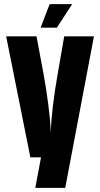

<svg xmlns="http://www.w3.org/2000/svg" viewBox="-20 -767 488 936"><path d="M293 -590H438L298 149H152L180 0H128L10 -590H158L192 -408Q206 -332 215 -260Q224 -188 226 -154L227 -119Q232 -240 261 -405ZM222 -747H332L257 -632H178Z"/></svg>

Font: Khand Black
Style: Regular
Weight: 900
Designer: Sanchit Sawaria and Jyotish Sonowal (Devanagari), Satya Rajpurohit (Latin)
Foundry: Indian Type Foundry
Version: Version 2.000;PS 1.0;hotconv 1.0.79;makeotf.lib2.5.61930